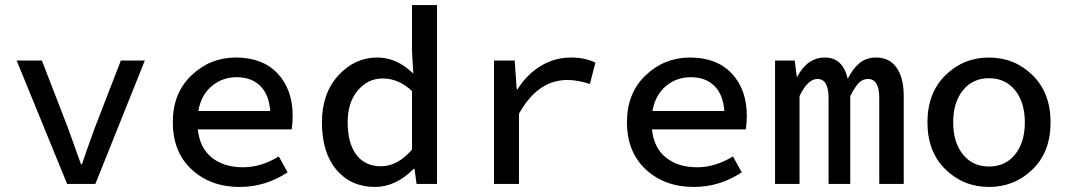

<svg xmlns="http://www.w3.org/2000/svg" viewBox="-20 -729 4240 761"><path d="M246 0 46 -489H146L249 -223Q256 -204 301 -78H305Q307 -85 326 -139.5Q345 -194 356 -223L459 -489H554L358 0Z M930 12Q815 12 740 -57Q665 -126 665 -245Q665 -360 739 -430.5Q813 -501 915 -501Q1021 -501 1080.5 -437.5Q1140 -374 1140 -270Q1140 -242 1136 -216H764Q772 -142 820 -104Q868 -66 943 -66Q1015 -66 1085 -109L1120 -46Q1032 12 930 12ZM918 -423Q861 -423 819 -387.5Q777 -352 766 -289H1051Q1046 -355 1011 -389Q976 -423 918 -423Z M1467 12Q1371 12 1313.5 -56Q1256 -124 1256 -244Q1256 -359 1321 -430Q1386 -501 1475 -501Q1552 -501 1615 -440H1618L1613 -527V-709H1712V0H1631L1623 -60H1620Q1548 12 1467 12ZM1490 -70Q1556 -70 1613 -136V-368Q1560 -418 1497 -418Q1438 -418 1398 -370.5Q1358 -323 1358 -245Q1358 -161 1392.5 -115.5Q1427 -70 1490 -70Z M1938 0V-489H2020L2028 -375H2031Q2069 -435 2124 -468Q2179 -501 2244 -501Q2297 -501 2340 -481L2318 -396Q2270 -412 2229 -412Q2111 -412 2037 -278V0Z M2730 12Q2615 12 2540 -57Q2465 -126 2465 -245Q2465 -360 2539 -430.5Q2613 -501 2715 -501Q2821 -501 2880.5 -437.5Q2940 -374 2940 -270Q2940 -242 2936 -216H2564Q2572 -142 2620 -104Q2668 -66 2743 -66Q2815 -66 2885 -109L2920 -46Q2832 12 2730 12ZM2718 -423Q2661 -423 2619 -387.5Q2577 -352 2566 -289H2851Q2846 -355 2811 -389Q2776 -423 2718 -423Z M3052 0V-489H3130L3138 -425H3140Q3180 -501 3250 -501Q3320 -501 3340 -417Q3361 -458 3387.5 -479.5Q3414 -501 3453 -501Q3505 -501 3533.5 -461Q3562 -421 3562 -348V0H3465V-341Q3465 -416 3420 -416Q3399 -416 3384 -400.5Q3369 -385 3350 -348V0H3264V-341Q3264 -416 3220 -416Q3181 -416 3149 -348V0Z M4072.5 -57.5Q4001 12 3900 12Q3799 12 3727.5 -57.5Q3656 -127 3656 -244Q3656 -361 3727.5 -431Q3799 -501 3900 -501Q4001 -501 4072.5 -431Q4144 -361 4144 -244Q4144 -127 4072.5 -57.5ZM3796.5 -117Q3835 -69 3900 -69Q3965 -69 4003.5 -117Q4042 -165 4042 -244Q4042 -323 4003.5 -371Q3965 -419 3900 -419Q3835 -419 3796.5 -371Q3758 -323 3758 -244Q3758 -165 3796.5 -117Z"/></svg>

Font: TypoPRO Source Code Pro
Style: Regular
Weight: 500
Monospace: yes
Designer: Paul D. Hunt, Teo Tuominen
Foundry: Adobe Systems Incorporated
Version: Version 2.010;PS 1.0;hotconv 1.0.84;makeotf.lib2.5.63406